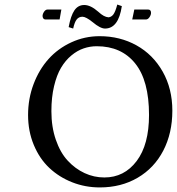

<svg xmlns="http://www.w3.org/2000/svg" viewBox="-20 -818 781 848"><path d="M573.2 -775.9H633.8Q647 -775.9 647 -761.2Q647 -752 640.1 -741.9Q633.3 -731.9 624 -731.9H564ZM243.2 -731.9H181.2Q174.8 -731.9 171.4 -736.6Q168 -741.2 168 -747.1Q168 -756.3 174.6 -766.1Q181.2 -775.9 189.9 -775.9H251ZM458 -742.2 455.1 -741.2Q470.2 -741.2 479.7 -752.9Q489.3 -764.6 498 -797.9L518.1 -791Q503.4 -691.9 443.8 -691.9Q422.9 -691.9 389.2 -720.2Q359.4 -744.1 344.2 -744.1Q328.1 -744.1 318.6 -731.9Q309.1 -719.7 303.2 -691.9L283.2 -698.2Q292.5 -748.5 308.6 -772.2Q324.7 -795.9 352.1 -795.9Q380.4 -795.9 414.1 -766.1Q439.9 -742.2 458 -742.2ZM407.2 -613.8Q377.4 -613.8 349.4 -604.2Q321.3 -594.7 295.2 -573Q269 -551.3 249.8 -519Q230.5 -486.8 218.8 -437.5Q207 -388.2 207 -327.1Q207 -257.3 226.6 -200.7Q246.1 -144 279.1 -108.4Q312 -72.8 353.5 -53.5Q395 -34.2 440.9 -34.2Q528.8 -34.2 583.5 -106.7Q638.2 -179.2 638.2 -310.1Q638.2 -461.9 577.1 -537.8Q516.1 -613.8 407.2 -613.8ZM741.2 -329.1Q741.2 -230 701.2 -152.8Q661.1 -75.7 588.1 -33Q515.1 9.8 420.9 9.8Q356.4 9.8 298.8 -12.9Q241.2 -35.6 198 -76.2Q154.8 -116.7 129.4 -177.5Q104 -238.3 104 -310.1Q104 -382.3 128.4 -446.8Q152.8 -511.2 194.6 -557.6Q236.3 -604 295.2 -631.1Q354 -658.2 419.9 -658.2Q509.8 -658.2 582.8 -617.7Q655.8 -577.1 698.5 -501.7Q741.2 -426.3 741.2 -329.1Z"/></svg>

Font: Linear Smooth
Style: Regular
Weight: 400
Designer: Philipp H. Poll, Flanker
Foundry: Philipp H. Poll, reworked by Flanker
Version: Version 1.061 | FøM Fix